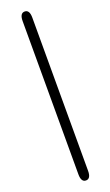

<svg xmlns="http://www.w3.org/2000/svg" viewBox="-209 -876 686 1193"><g transform="rotate(-20 134.5 -279.5)"><path d="M135 279Q103 279 103 227V-786Q103 -838 135 -838Q167 -838 167 -786V227Q167 279 135 279Z"/></g></svg>

Font: Resource Han Rounded JP
Style: Regular
Weight: 400
Designer: Cyano Hao (round all glyphs); Ryoko NISHIZUKA 西塚涼子 (kana, bopomofo & ideographs); Paul D. Hunt (Latin, Greek & Cyrillic)
Foundry: Cyano Hao
Version: 0.990